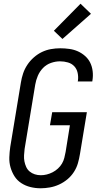

<svg xmlns="http://www.w3.org/2000/svg" viewBox="-20 -1002 540 1030"><path d="M198 8Q170 8 143.5 1.5Q117 -5 94.5 -19.5Q72 -34 58 -56Q44 -78 36.5 -104Q29 -130 30 -158Q31 -186 35 -214L92 -559Q96 -584 104 -608Q112 -632 126.5 -654Q141 -676 161.5 -694Q182 -712 205 -723Q228 -734 253 -738.5Q278 -743 303 -743Q328 -743 352.5 -739.5Q377 -736 398 -726.5Q419 -717 436.5 -701.5Q454 -686 464 -665.5Q474 -645 477 -620.5Q480 -596 476 -571L475 -565H397L398 -569Q401 -590 396.5 -611Q392 -632 378.5 -646.5Q365 -661 344.5 -667Q324 -673 302 -673Q278 -673 253.5 -664.5Q229 -656 211 -637.5Q193 -619 183 -595.5Q173 -572 169 -548L112 -203Q110 -186 109 -169Q108 -152 111 -136.5Q114 -121 120.5 -106.5Q127 -92 139 -82Q151 -72 166.5 -67Q182 -62 199 -62Q215 -62 231 -66Q247 -70 262.5 -78Q278 -86 291 -98Q304 -110 312.5 -124.5Q321 -139 325 -155Q329 -171 332 -187L355 -330H248L260 -400H446L409 -176Q405 -151 398 -126.5Q391 -102 376.5 -79.5Q362 -57 341.5 -40Q321 -23 297 -12Q273 -1 247.5 3.5Q222 8 198 8ZM315 -793 269 -837 412 -982 468 -928Z"/></svg>

Font: Iosevka SS18
Style: Italic
Weight: 400
Italic angle: -9°
Monospace: yes
Designer: Belleve Invis
Foundry: Belleve Invis
Version: Version 25.1.1; ttfautohint (v1.8.4)